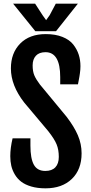

<svg xmlns="http://www.w3.org/2000/svg" viewBox="-20 -1029 502 1057"><path d="M36.6 -168.9Q36.6 -214.4 49.3 -267.6H147.5V-227.1Q147.5 -156.7 166.3 -122.3Q185.1 -87.9 229.5 -87.9Q265.6 -87.9 284.7 -107.9Q303.7 -127.9 303.7 -165.5Q303.7 -204.6 291.7 -234.1Q279.8 -263.7 245.1 -307.6L113.3 -464.4Q40 -558.6 40 -652.3Q40 -737.3 91.3 -789.3Q142.6 -841.3 231.9 -841.3Q284.7 -841.3 323.5 -825.9Q362.3 -810.5 383.1 -784.2Q403.8 -757.8 413.3 -728.3Q422.9 -698.7 422.9 -664.6Q422.9 -654.3 422.1 -644.8Q421.4 -635.3 419.7 -623.8Q418 -612.3 417 -606.2Q416 -600.1 413.1 -585Q410.2 -569.8 409.2 -564.9H311.5V-604.5Q311.5 -741.7 230.5 -741.7Q195.8 -741.7 177.7 -722.2Q159.7 -702.6 159.7 -668.9Q159.7 -636.2 168.9 -614.3Q178.2 -592.3 199.2 -564.5L346.2 -386.7Q388.2 -332 408.7 -284.2Q429.2 -236.3 429.2 -184.6Q429.2 -95.7 375.5 -43.9Q321.8 7.8 230.5 7.8Q186.5 7.8 152.3 -2.2Q118.2 -12.2 96.7 -28.8Q75.2 -45.4 61.5 -68.6Q47.9 -91.8 42.2 -116.2Q36.6 -140.6 36.6 -168.9ZM288.6 -857.4H174.3L52.2 -1008.8H173.3L214.4 -945.3L233.9 -918L253.4 -945.3L287.1 -1008.8H408.7Z"/></svg>

Font: FjallaOne
Style: Regular
Weight: 400
Designer: Irina Smirnova
Foundry: Irina Smirnova
Version: Version 1.001